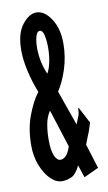

<svg xmlns="http://www.w3.org/2000/svg" viewBox="-77 -669 404 719"><g transform="rotate(-10 125.0 -309.5)"><path d="M185 10 169 -38Q154 -6 136 2Q118 10 100 10Q78 10 57 -10.5Q36 -31 22.5 -65.5Q9 -100 9 -141Q9 -204 27.5 -253.5Q46 -303 70 -335Q53 -378 43.5 -421Q34 -464 34 -498Q34 -562 60 -595.5Q86 -629 114 -629Q145 -629 169.5 -591.5Q194 -554 194 -498Q194 -446 178.5 -399Q163 -352 143 -323L190 -190Q200 -215 203 -222.5Q206 -230 206 -243Q206 -249 208 -251L241 -188Q235 -168 231 -157.5Q227 -147 223 -137.5Q219 -128 212 -109L241 -16ZM115 -396Q124 -411 129.5 -437Q135 -463 135 -492Q135 -518 130.5 -538.5Q126 -559 115 -559Q104 -559 99 -540Q94 -521 94 -497Q94 -445 115 -396ZM108 -70Q119 -70 129 -80Q139 -90 147 -114L101 -258Q87 -238 82 -210Q77 -182 77 -152Q77 -110 86 -90Q95 -70 108 -70Z"/></g></svg>

Font: Inconsolata UltraCondensed Bold
Style: Regular
Weight: 700
Width: 1
Monospace: yes
Designer: Raph Levien, Cyreal, Brenton Simpson
Foundry: Raph Levien, Cyreal, Google
Version: Version 3.001; ttfautohint (v1.8.2.53-6de2)